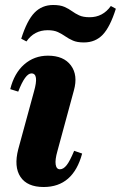

<svg xmlns="http://www.w3.org/2000/svg" viewBox="-20 -734 484 769"><path d="M155 15Q89 15 62 -25.5Q35 -66 53 -136L116 -367Q137 -440 106 -440Q81 -440 53 -367L21 -377Q37 -441 77 -476Q117 -511 172 -511Q235 -511 264 -472Q293 -433 276 -372L210 -129Q200 -94 203 -75Q206 -56 220 -56Q234 -56 247 -72.5Q260 -89 277 -130L309 -119Q273 15 155 15ZM316 -564Q289 -564 272 -571.5Q255 -579 241.5 -588.5Q228 -598 212 -605.5Q196 -613 171 -613Q117 -613 86 -568L65 -579Q88 -652 118 -683Q148 -714 193 -714Q221 -714 238 -706.5Q255 -699 268 -689.5Q281 -680 297 -672.5Q313 -665 339 -665Q392 -665 424 -710L444 -699Q421 -626 391.5 -595Q362 -564 316 -564Z"/></svg>

Font: Platypi
Style: Bold Italic
Weight: 700
Italic angle: -13°
Designer: David Sargent
Foundry: Bolt Cutter Type
Version: Version 1.200; ttfautohint (v1.8.4.7-5d5b)